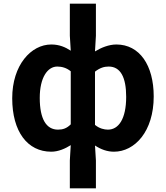

<svg xmlns="http://www.w3.org/2000/svg" viewBox="-20 -818 909 1053"><path d="M363 215H506V62L501 -20C534 2 569 14 605 14C719 14 823 -97 823 -289C823 -461 745 -574 618 -574C578 -574 535 -557 501 -536L506 -622V-798H363V-622L368 -540C339 -559 306 -574 261 -574C151 -574 47 -462 47 -279C47 -96 131 14 261 14C300 14 338 -3 368 -22L363 62ZM298 -107C234 -107 198 -165 198 -281C198 -393 241 -453 294 -453C319 -453 345 -446 368 -427V-136C346 -114 325 -107 298 -107ZM572 -107C552 -107 525 -113 501 -133V-425C528 -446 551 -453 576 -453C641 -453 672 -394 672 -287C672 -165 630 -107 572 -107Z"/></svg>

Font: Noto Sans CJK JP Bold
Style: Regular
Weight: 700
Designer: Ryoko NISHIZUKA (kana & ideographs); Paul D. Hunt (Latin, Greek & Cyrillic); Wenlong ZHANG (bopomofo); Sandoll Communica
Foundry: Adobe Systems Incorporated
Version: Version 1.004;PS 1.004;hotconv 1.0.82;makeotf.lib2.5.63406